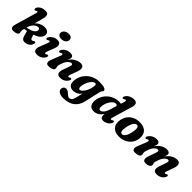

<svg xmlns="http://www.w3.org/2000/svg" viewBox="256 -2129 3789 3789"><g transform="rotate(45 2151.0 -234.5)"><path d="M156.5 -547.5Q164.5 -576 162 -587Q159.5 -598 150 -598Q139.5 -598 123.5 -585.5Q108 -574 95 -577.5Q85.5 -579.5 81 -590.5Q76.5 -601.5 81.5 -620.5Q93.5 -659 140.2 -689.2Q187 -719.5 260 -719.5Q305.5 -719.5 323.8 -699Q342 -678.5 340.8 -642.8Q339.5 -607 327 -561.5L279 -388Q315.5 -432 368.5 -456.2Q421.5 -480.5 480.5 -479.5Q539 -479 570 -449.8Q601 -420.5 593.5 -367Q587 -320.5 545.2 -282.5Q503.5 -244.5 421 -216L439.5 -155.5Q446 -134.5 455.5 -125.8Q465 -117 476.5 -116Q495.5 -114 511.5 -130Q528 -144.5 543.5 -139.5Q553.5 -136 557.5 -127.2Q561.5 -118.5 558.5 -99.5Q553 -68.5 529.8 -42.2Q506.5 -16 471.8 -0.8Q437 14.5 396.5 12.5Q359.5 11 339 -12Q318.5 -35 308 -77L280.5 -179.5Q248 -173 212 -167.5Q205 -140.5 202.8 -128.5Q200.5 -116.5 200.5 -109Q200.5 -89.5 204.5 -76.8Q208.5 -64 208.5 -49Q208.5 -21 173.2 -4Q138 13 83.5 13Q38 13 24.8 -17Q11.5 -47 28 -104ZM227.5 -225.5 226 -220.5Q329 -239 374.5 -268.5Q420 -298 426.5 -338Q430 -361.5 419.5 -375.2Q409 -389 386 -389.5Q355 -390.5 323.2 -369.8Q291.5 -349 266 -311.8Q240.5 -274.5 227.5 -225.5Z M869 -543.5Q821.5 -543.5 796.8 -566Q772 -588.5 773 -621Q774 -661 810.2 -692Q846.5 -723 908 -723Q956.5 -723 978.8 -699.5Q1001 -676 1000 -642.5Q999 -601 963 -572.2Q927 -543.5 869 -543.5ZM849.5 -176Q836.5 -142.5 839 -128.5Q841.5 -114.5 855 -114.5Q866 -114.5 884 -127.5Q903 -141 916 -132.5Q935.5 -119.5 915 -80Q892.5 -38.5 848.8 -12.5Q805 13.5 749 13.5Q681 13.5 664.2 -28Q647.5 -69.5 674.5 -136.5L734.5 -290Q749 -327 746.2 -341.2Q743.5 -355.5 730 -355.5Q719 -355.5 699.5 -341.5Q678.5 -327.5 665 -335.5Q655.5 -341 655 -355Q654.5 -369 666 -387.5Q689 -426.5 734 -453Q779 -479.5 833 -479.5Q894 -479.5 914.2 -438.2Q934.5 -397 904.5 -320.5Z M1020 -335.5Q1010.5 -341 1010 -355Q1009.5 -369 1021 -387.5Q1045.5 -429 1092.2 -454.2Q1139 -479.5 1194 -479.5Q1273.5 -479.5 1273.5 -419.5Q1273.5 -402.5 1265.2 -381.2Q1257 -360 1245.5 -335Q1300.5 -415 1362 -447.2Q1423.5 -479.5 1478.5 -479.5Q1525 -479.5 1545.8 -457.8Q1566.5 -436 1565.5 -398Q1564.5 -360 1546 -311.5L1496 -175Q1484 -143 1486.2 -129Q1488.5 -115 1501.5 -115Q1513 -115 1530.5 -127.5Q1549.5 -141 1562.5 -132.5Q1582 -119.5 1561.5 -80Q1539 -38 1495.2 -12.2Q1451.5 13.5 1395.5 13.5Q1327.5 13.5 1312 -27.8Q1296.5 -69 1320 -135.5L1371 -278.5Q1397.5 -351.5 1353.5 -351.5Q1321 -351.5 1283.2 -315Q1245.5 -278.5 1222.5 -214Q1208 -175 1201.5 -154Q1195 -133 1195 -119Q1195 -103.5 1200.2 -89.2Q1205.5 -75 1205.5 -57Q1205.5 -25 1168.8 -5.8Q1132 13.5 1067.5 13.5Q1019.5 13.5 1008 -21.8Q996.5 -57 1021 -116L1089.5 -290Q1104.5 -327 1101.8 -341.2Q1099 -355.5 1085 -355.5Q1074 -355.5 1054.5 -341.5Q1033.5 -327.5 1020 -335.5Z M2075 -12Q2045.5 117.5 1956.8 185.8Q1868 254 1717.5 254Q1644 254 1602.5 226.2Q1561 198.5 1561 153.5Q1561 122.5 1581.5 100.5Q1602 78.5 1637.5 78.5Q1663.5 78.5 1685.5 92.2Q1707.5 106 1726.8 124.2Q1746 142.5 1764.5 156.5Q1783 170.5 1803 170.5Q1833 170.5 1856 148Q1879 125.5 1892.5 70L1929 -77.5Q1857.5 13 1748.5 13Q1686 13 1652.5 -28.8Q1619 -70.5 1628.5 -156Q1634.5 -216 1662.8 -274Q1691 -332 1739.8 -378.8Q1788.5 -425.5 1855.2 -453.2Q1922 -481 2005.5 -481Q2106.5 -481 2149.2 -462Q2192 -443 2187 -413.5Q2185 -398 2177.5 -389.8Q2170 -381.5 2162 -372.2Q2154 -363 2149.5 -344.5ZM1804.5 -166Q1799.5 -125 1809.5 -108.5Q1819.5 -92 1836 -92Q1857.5 -92 1881.8 -112.8Q1906 -133.5 1928 -169.2Q1950 -205 1966.5 -250Q1983 -295 1989 -343.5Q1997 -403 1961.5 -403Q1936 -403 1910.2 -382.2Q1884.5 -361.5 1862.2 -326.8Q1840 -292 1824.8 -250Q1809.5 -208 1804.5 -166Z M2807 -585.5 2686.5 -181Q2674 -140.5 2677 -127.2Q2680 -114 2691.5 -114Q2703 -114 2720.5 -127Q2739.5 -140.5 2752.5 -132Q2772.5 -118.5 2751.5 -79Q2729.5 -37.5 2684.2 -12Q2639 13.5 2594.5 13.5Q2519 13.5 2519 -66.5Q2519 -84.5 2522 -105Q2483 -44.5 2432.8 -15.5Q2382.5 13.5 2328.5 13.5Q2256 13.5 2221.5 -36Q2187 -85.5 2201.5 -180Q2210 -241.5 2240 -295.5Q2270 -349.5 2317.5 -390.8Q2365 -432 2426.5 -455.2Q2488 -478.5 2560 -478.5Q2585 -478.5 2606.5 -474L2625 -534Q2635.5 -568 2633.8 -581.5Q2632 -595 2618.5 -595Q2607 -595 2588 -581.5Q2567 -567.5 2553 -575.5Q2543.5 -581 2543.2 -595Q2543 -609 2554 -627.5Q2578 -669 2626.5 -694.2Q2675 -719.5 2729.5 -719.5Q2791 -719.5 2808.5 -684.2Q2826 -649 2807 -585.5ZM2369.5 -149Q2369.5 -116.5 2381 -103.2Q2392.5 -90 2411 -90Q2443 -90 2477.8 -129Q2512.5 -168 2533.5 -236L2576 -374.5Q2568 -405.5 2534 -405.5Q2503.5 -405.5 2474.2 -381.5Q2445 -357.5 2421.5 -319Q2398 -280.5 2384 -235.8Q2370 -191 2369.5 -149Z M3140 -480Q3256 -477.5 3311 -411.5Q3366 -345.5 3348 -233.5Q3335.5 -156.5 3290.2 -100.2Q3245 -44 3176.8 -14.2Q3108.5 15.5 3027 13.5Q2913.5 10.5 2858.5 -55Q2803.5 -120.5 2823 -232Q2835.5 -305.5 2876.8 -362.2Q2918 -419 2984.5 -450.5Q3051 -482 3140 -480ZM3041 -63Q3074.5 -58.5 3107.8 -98.5Q3141 -138.5 3162 -239.5Q3179 -321 3170 -360Q3161 -399 3129.5 -403.5Q3092 -408 3058.8 -362Q3025.5 -316 3006.5 -223Q2990 -144 3000.2 -105.5Q3010.5 -67 3041 -63Z M3722 -119.5 3778.5 -279.5Q3803.5 -351.5 3761.5 -351.5Q3729 -351.5 3692.8 -315.5Q3656.5 -279.5 3633 -215.5Q3618.5 -176.5 3611.8 -155Q3605 -133.5 3605 -119Q3605 -103 3610.2 -89Q3615.5 -75 3615.5 -57.5Q3615.5 -25 3579 -5.8Q3542.5 13.5 3477.5 13.5Q3429 13.5 3418 -22.5Q3407 -58.5 3431 -117L3499.5 -290Q3514.5 -327 3511.8 -341.2Q3509 -355.5 3495.5 -355.5Q3484 -355.5 3464.5 -341.5Q3443.5 -327.5 3430 -335.5Q3420.5 -341 3420.2 -355Q3420 -369 3431 -387.5Q3455.5 -429 3502.2 -454.2Q3549 -479.5 3603.5 -479.5Q3683.5 -479.5 3683.5 -419.5Q3683.5 -402 3675.2 -380.8Q3667 -359.5 3655.5 -335.5Q3709.5 -414.5 3770.2 -447Q3831 -479.5 3886 -479.5Q3928.5 -479.5 3949.2 -464Q3970 -448.5 3970 -421.5Q3969.5 -403.5 3963 -383.5Q3956.5 -363.5 3947 -342Q3999.5 -416.5 4058.8 -448Q4118 -479.5 4172.5 -479.5Q4218.5 -479.5 4238.8 -457.2Q4259 -435 4258 -397Q4257 -359 4239.5 -312L4190.5 -177Q4178 -144 4180.5 -129.5Q4183 -115 4196 -115Q4208 -115 4225 -127.5Q4244.5 -141 4256.5 -132.5Q4277 -119.5 4255.5 -80Q4233.5 -38 4189.8 -12.2Q4146 13.5 4089.5 13.5Q4021 13.5 4006.5 -28.8Q3992 -71 4015 -138L4065 -279.5Q4091 -351.5 4047.5 -351.5Q4015.5 -351.5 3978.5 -314.5Q3941.5 -277.5 3917.5 -211Q3903 -172 3896.8 -151.5Q3890.5 -131 3890.5 -119.5Q3890.5 -103 3896.8 -89Q3903 -75 3902.5 -58Q3902 -25 3868.5 -5.8Q3835 13.5 3778.5 13.5Q3741 13.5 3724.8 -4.8Q3708.5 -23 3709 -53.2Q3709.5 -83.5 3722 -119.5Z"/></g></svg>

Font: Fraunces 9pt S050
Style: Bold Italic
Weight: 700
Italic angle: -16°
Version: Version 1.000; ttfautohint (v1.8.3)